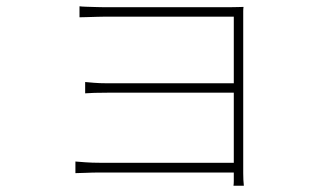

<svg xmlns="http://www.w3.org/2000/svg" viewBox="-20 -553 1040 611"><path d="M233 -533Q239 -532 255.5 -531.5Q272 -531 289 -530.5Q306 -530 314 -530Q323 -530 358 -530Q393 -530 442.5 -530Q492 -530 544 -530Q596 -530 640 -530Q684 -530 708 -530Q725 -530 736 -530.5Q747 -531 755 -531Q754 -525 754 -517.5Q754 -510 754 -497Q754 -489 754 -456.5Q754 -424 754 -375.5Q754 -327 754 -272Q754 -217 754 -163.5Q754 -110 754 -67.5Q754 -25 754 -2Q754 10 754.5 19.5Q755 29 756 38H723Q724 32 724 23.5Q724 15 724 -1Q724 -28 724 -73Q724 -118 724 -172Q724 -226 724 -281Q724 -336 724 -383Q724 -430 724 -461.5Q724 -493 724 -500Q717 -500 686.5 -500Q656 -500 612 -500Q568 -500 519.5 -500Q471 -500 427 -500Q383 -500 352 -500Q321 -500 314 -500Q306 -500 289 -499.5Q272 -499 255.5 -498.5Q239 -498 233 -498ZM251 -292Q261 -291 279.5 -289.5Q298 -288 320 -288Q333 -288 367 -288Q401 -288 446.5 -288Q492 -288 540.5 -288Q589 -288 632.5 -288Q676 -288 706 -288Q736 -288 744 -288V-258Q736 -258 706 -258Q676 -258 632.5 -258Q589 -258 540.5 -258Q492 -258 446.5 -258Q401 -258 367.5 -258Q334 -258 321 -258Q298 -258 280.5 -257.5Q263 -257 251 -256ZM220 -39Q232 -38 252.5 -36.5Q273 -35 298 -35Q311 -35 345.5 -35Q380 -35 426.5 -35Q473 -35 523.5 -35Q574 -35 620 -35Q666 -35 699.5 -35Q733 -35 744 -35V-4Q733 -4 700 -4Q667 -4 621 -4Q575 -4 524.5 -4Q474 -4 427.5 -4Q381 -4 346.5 -4Q312 -4 299 -4Q274 -4 253 -3Q232 -2 220 -2Z"/></svg>

Font: Noto Sans SC Thin
Style: Regular
Weight: 100
Designer: Ryoko NISHIZUKA 西塚涼子 (kana, bopomofo & ideographs); Paul D. Hunt (Latin, Greek & Cyrillic); Sandoll Communications 산돌커뮤니
Foundry: Adobe
Version: Version 2.004-H2;hotconv 1.0.118;makeotfexe 2.5.65603